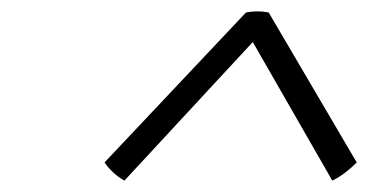

<svg xmlns="http://www.w3.org/2000/svg" viewBox="-20 -860 660 338"><path d="M453 -838 608 -574Q598 -564 587.5 -556Q577 -548 565 -542L425 -786L199 -542Q178 -554 164 -574L413 -838Q433 -842 453 -838Z"/></svg>

Font: Poltawski Nowy
Style: Italic
Weight: 400
Italic angle: -12°
Designer: Adam Pótawski, Mateusz Machalski, Borys Kosmynka, Ania Wieluska
Foundry: Capitalics.wtf
Version: Version 1.001;gftools[0.9.25]